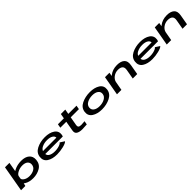

<svg xmlns="http://www.w3.org/2000/svg" viewBox="696 -3122 5467 5467"><g transform="rotate(-45 3429.0 -388.5)"><path d="M23 0 161 -785H340L290.5 -503Q309.5 -514 332 -526Q454.5 -591 618 -591Q776.5 -591 864.2 -516.8Q952 -442.5 941 -308Q927.5 -146.5 800.2 -70.8Q673 5 514.5 5Q351.5 5 251 -60Q231 -73 215.5 -84.5L196 0ZM261 -334 246 -249Q243.5 -201.5 307.5 -159Q377.5 -112.5 481.5 -112.5Q591.5 -112.5 671 -160.8Q750.5 -209 758 -303.5Q764 -378.5 709.5 -426.2Q655 -474 545 -474Q441 -474 355 -427Q273 -383 261 -334Z M1474.5 7Q1285 7 1170 -68.8Q1055 -144.5 1071.5 -291Q1088 -441.5 1234.2 -516.2Q1380.5 -591 1566 -591Q1755 -591 1868.5 -513Q1982 -435 1960.5 -293.5Q1955 -260.5 1946 -241.5H1239.5Q1247.5 -181 1297.5 -146.5Q1366.5 -99.5 1490 -99.5Q1552 -99.5 1609.5 -111.5Q1667 -123.5 1708.2 -143Q1749.5 -162.5 1762 -186L1894.5 -100.5Q1878 -78.5 1833.5 -59Q1789 -39.5 1728.2 -24.8Q1667.5 -10 1601.2 -1.5Q1535 7 1474.5 7ZM1253 -347H1793Q1793.5 -405.5 1735.5 -443.5Q1669.5 -487 1552 -487Q1432.5 -487 1341 -439Q1277.5 -405.5 1253 -347Z M2485 8Q2370 8 2306.2 -32.2Q2242.5 -72.5 2260 -170L2312.5 -468H2072.5L2093 -585.5H2333L2359 -733H2537.5L2511.5 -585.5H2842L2821 -468H2491L2446 -214Q2434.5 -147 2462 -124.2Q2489.5 -101.5 2555.5 -101.5Q2610 -102 2691 -111.5L2672 -1.5Q2560.5 8 2485 8Z M3284.5 5Q3099.5 5 2981.2 -73Q2863 -151 2881.5 -296Q2901 -447 3048.5 -519.5Q3196 -592 3381.5 -592Q3566.5 -592 3684.8 -516.5Q3803 -441 3784.5 -296Q3765 -145.5 3617.5 -70.2Q3470 5 3284.5 5ZM3301 -109Q3417 -109 3505.8 -158Q3594.5 -207 3605.5 -294.5Q3616.5 -380 3549.2 -429Q3482 -478 3366 -478Q3249.5 -478 3160.2 -430Q3071 -382 3060.5 -294.5Q3050.5 -209 3117.5 -159Q3184.5 -109 3301 -109Z M3885.5 0 3989 -586H4168L4148.5 -474.5Q4160 -484 4172 -493.5Q4297 -591.5 4474.5 -591.5Q4626 -591.5 4703.2 -522.5Q4780.5 -453.5 4753.5 -301L4701 0H4521.5L4572 -287.5Q4589.5 -386 4542.8 -430.2Q4496 -474.5 4397.5 -474.5Q4293.5 -474.5 4210 -412.5Q4133.5 -355.5 4113 -271.5L4064.5 0Z M5309 7Q5119.5 7 5004.5 -68.8Q4889.5 -144.5 4906 -291Q4922.5 -441.5 5068.8 -516.2Q5215 -591 5400.5 -591Q5589.5 -591 5703 -513Q5816.5 -435 5795 -293.5Q5789.5 -260.5 5780.5 -241.5H5074Q5082 -181 5132 -146.5Q5201 -99.5 5324.5 -99.5Q5386.5 -99.5 5444 -111.5Q5501.5 -123.5 5542.8 -143Q5584 -162.5 5596.5 -186L5729 -100.5Q5712.5 -78.5 5668 -59Q5623.5 -39.5 5562.8 -24.8Q5502 -10 5435.8 -1.5Q5369.5 7 5309 7ZM5087.5 -347H5627.5Q5628 -405.5 5570 -443.5Q5504 -487 5386.5 -487Q5267 -487 5175.5 -439Q5112 -405.5 5087.5 -347Z M5890 0 5993.5 -586H6172.5L6153 -474.5Q6164.5 -484 6176.5 -493.5Q6301.5 -591.5 6479 -591.5Q6630.5 -591.5 6707.8 -522.5Q6785 -453.5 6758 -301L6705.5 0H6526L6576.5 -287.5Q6594 -386 6547.2 -430.2Q6500.5 -474.5 6402 -474.5Q6298 -474.5 6214.5 -412.5Q6138 -355.5 6117.5 -271.5L6069 0Z"/></g></svg>

Font: Anybody UltraExpanded SemiBold
Style: Italic
Weight: 600
Width: 9
Italic angle: -10°
Designer: Tyler Finck
Foundry: Etcetera Type Company
Version: Version 1.010; ttfautohint (v1.8.3) -l 8 -r 50 -G 200 -x 14 